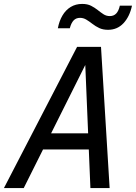

<svg xmlns="http://www.w3.org/2000/svg" viewBox="-53 -959 693 979"><path d="M-33 0 340 -720H428L68 0ZM408 0 378 -720H462L506 0ZM142 -279H455L436 -197H123ZM498 -807Q472 -807 453 -816Q434 -825 418 -837.5Q402 -850 387 -859Q372 -868 355 -868Q335 -868 322.5 -855Q310 -842 303 -815H242Q249 -852 265.5 -880Q282 -908 307.5 -923.5Q333 -939 366 -939Q393 -939 411.5 -929.5Q430 -920 445 -908Q460 -896 474.5 -886.5Q489 -877 507 -877Q527 -877 539.5 -890Q552 -903 558 -930H620Q608 -874 576.5 -840.5Q545 -807 498 -807Z"/></svg>

Font: Instrument Sans SemiCondensed Medium
Style: Italic
Weight: 500
Width: 4
Italic angle: -13°
Designer: Rodrigo Fuenzalida
Foundry: fragTYPE
Version: Version 1.000;gftools[0.9.28]